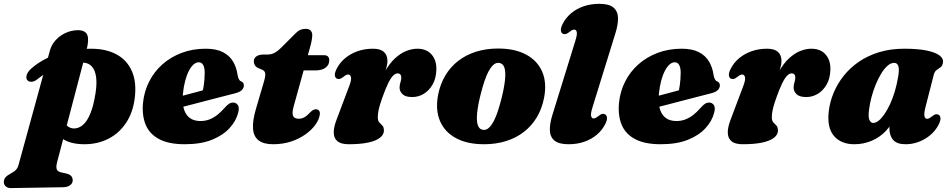

<svg xmlns="http://www.w3.org/2000/svg" viewBox="-100 -740 4976 1005"><path d="M353 -478.5 199 108.5Q192.5 133.5 197 145.8Q201.5 158 219 162L245.5 168Q264.5 172 272.5 181.2Q280.5 190.5 280.5 203Q281 219 267.2 229.2Q253.5 239.5 231.5 240L-42 244.5Q-59 245 -69.5 236Q-80 227 -80 213Q-80 199.5 -72 189.2Q-64 179 -42 167Q-29 160 -21.8 154Q-14.5 148 -10 140.5Q-5.5 133 -2.5 121.5L161 -474.5Q167 -496 178.2 -513Q189.5 -530 204.8 -543Q220 -556 237.2 -564.8Q254.5 -573.5 272.5 -577.8Q290.5 -582 307 -582Q347 -582 357 -556.8Q367 -531.5 353 -478.5ZM94 -324Q80 -313 65.5 -312Q51 -311 42.5 -321Q34.5 -331 40 -348Q45.5 -365 63.5 -381Q97.5 -411.5 144.5 -434.8Q191.5 -458 250 -471.5Q308.5 -485 376 -485Q455 -485 510 -455.2Q565 -425.5 590.5 -367.2Q616 -309 605 -224Q595.5 -150.5 559.8 -96.8Q524 -43 468 -14Q412 15 341.5 15Q269 15 225.8 -14.5Q182.5 -44 174 -86.5L228.5 -113.5Q238.5 -92 253.2 -80Q268 -68 287 -67.5Q312 -67.5 333.8 -85.8Q355.5 -104 372.5 -144.8Q389.5 -185.5 400 -252Q408 -303.5 402.8 -338.5Q397.5 -373.5 381 -391.8Q364.5 -410 338.5 -412Q288.5 -416 224.8 -396.5Q161 -377 94 -324Z M749 -210.5Q749 -210.5 765.8 -215Q782.5 -219.5 809.2 -226.5Q836 -233.5 866.8 -241.8Q897.5 -250 927 -257.8Q956.5 -265.5 977.5 -271.5L957.5 -249.5Q963.5 -269.5 967.2 -297.2Q971 -325 971.5 -359Q971.5 -385 963.8 -399.5Q956 -414 940 -414Q926.5 -414 913.5 -402.8Q900.5 -391.5 889.2 -370.2Q878 -349 869.8 -318.8Q861.5 -288.5 857.5 -250Q851 -179.5 874.5 -143Q898 -106.5 949.5 -106.5Q975 -106.5 996.5 -115Q1018 -123.5 1037 -138.2Q1056 -153 1072.5 -172Q1088.5 -190.5 1099 -197Q1109.5 -203.5 1122 -203Q1136.5 -202.5 1145.2 -189.8Q1154 -177 1146.5 -149Q1135.5 -106.5 1101.2 -69Q1067 -31.5 1009 -8.2Q951 15 867 15Q784 15 733.5 -11.5Q683 -38 662.8 -86.5Q642.5 -135 648.5 -201Q654.5 -261.5 680.8 -313.2Q707 -365 750.5 -403.5Q794 -442 851.5 -463.5Q909 -485 977 -485Q1032 -485 1066.8 -467Q1101.5 -449 1119.8 -418.2Q1138 -387.5 1143.5 -348Q1145.5 -336.5 1149.5 -327.2Q1153.5 -318 1160.5 -315Q1168 -312 1172.2 -307Q1176.5 -302 1176.5 -293Q1176.5 -280.5 1166.8 -269.5Q1157 -258.5 1130.5 -251.5Q1106.5 -245.5 1069.8 -236Q1033 -226.5 990.5 -215.5Q948 -204.5 906.2 -193.5Q864.5 -182.5 830 -173.8Q795.5 -165 774.8 -159.5Q754 -154 754 -154Z M1272.5 -375 1252.5 -383.5Q1240 -389 1234.2 -398.2Q1228.5 -407.5 1228.5 -419Q1228.5 -435.5 1242.2 -445Q1256 -454.5 1279 -454.5H1300Q1320.5 -454.5 1337.2 -463.5Q1354 -472.5 1371 -489.5L1448 -566.5Q1460.5 -579 1472.8 -584Q1485 -589 1499.5 -589Q1517.5 -589 1526 -580Q1534.5 -571 1534.5 -556.5Q1534.5 -548 1532.2 -532.8Q1530 -517.5 1524.5 -498L1437 -182.5Q1427.5 -147.5 1434.2 -133Q1441 -118.5 1464.5 -118.5Q1479 -118.5 1492.5 -125.8Q1506 -133 1521.5 -149.5Q1531.5 -160 1538.5 -164Q1545.5 -168 1553.5 -168Q1563.5 -168 1569.8 -160.8Q1576 -153.5 1574 -140.5Q1570.5 -114.5 1551 -87.2Q1531.5 -60 1499 -36.8Q1466.5 -13.5 1423.5 0.8Q1380.5 15 1329.5 15Q1280.5 15 1254.2 -4.8Q1228 -24.5 1224.5 -65.2Q1221 -106 1239.5 -169.5L1280.5 -309Q1290.5 -342 1288.2 -355.8Q1286 -369.5 1272.5 -375ZM1454.5 -371.5 1479.5 -451H1596Q1623.5 -451 1623.5 -424.5Q1623.5 -400 1604.2 -385.8Q1585 -371.5 1552.5 -371.5Z M1663 -328.5Q1653.5 -333.5 1652.8 -347Q1652 -360.5 1663 -381.5Q1679 -412.5 1707 -435.8Q1735 -459 1772 -472Q1809 -485 1852.5 -485Q1890.5 -485 1909.2 -468.5Q1928 -452 1928 -421Q1928 -402.5 1921 -380Q1914 -357.5 1904.5 -333.2Q1895 -309 1887 -285Q1879 -261 1877.5 -239.5L1867.5 -243Q1886 -313.5 1912 -360.5Q1938 -407.5 1967.8 -434.8Q1997.5 -462 2027.5 -473.5Q2057.5 -485 2084 -485Q2133 -485 2159.5 -454.2Q2186 -423.5 2184 -373.5Q2182.5 -329 2164.2 -297.2Q2146 -265.5 2118 -248.8Q2090 -232 2058 -232Q2022 -232 2006.8 -247.2Q1991.5 -262.5 1991.5 -281Q1991.5 -295.5 1996 -308.8Q2000.5 -322 2000.5 -335Q2000.5 -345 1995.2 -350.5Q1990 -356 1982 -356Q1970.5 -356 1958.5 -344.8Q1946.5 -333.5 1932.2 -305Q1918 -276.5 1899.5 -224Q1887 -188.5 1882.2 -166.5Q1877.5 -144.5 1877.5 -126Q1877.5 -107.5 1885.5 -99.2Q1893.5 -91 1901.5 -82.8Q1909.5 -74.5 1909.5 -56Q1909.5 -35.5 1889.2 -19.2Q1869 -3 1828.2 6Q1787.5 15 1725 15Q1685 15 1666.2 -0.8Q1647.5 -16.5 1647 -45.2Q1646.5 -74 1661.5 -113L1728 -289.5Q1741 -323.5 1737 -336.8Q1733 -350 1723 -350Q1717.5 -350 1712 -347.5Q1706.5 -345 1698 -338Q1686 -328.5 1678.2 -326.8Q1670.5 -325 1663 -328.5Z M2507.5 -486Q2595 -486 2654 -454.2Q2713 -422.5 2738 -364.8Q2763 -307 2748 -228.5Q2737 -171.5 2710 -126.2Q2683 -81 2642.2 -49.5Q2601.5 -18 2548.8 -1.5Q2496 15 2433.5 15Q2346 15 2287 -16.8Q2228 -48.5 2203.2 -106.5Q2178.5 -164.5 2193 -242.5Q2204 -299.5 2231 -344.8Q2258 -390 2298.8 -421.5Q2339.5 -453 2392.2 -469.5Q2445 -486 2507.5 -486ZM2424.5 -61Q2435.5 -58.5 2445.8 -62.5Q2456 -66.5 2466 -78Q2476 -89.5 2485.8 -108.5Q2495.5 -127.5 2505 -155.5Q2514.5 -183.5 2524 -220.5Q2539 -279.5 2543.2 -320.2Q2547.5 -361 2541 -383.5Q2534.5 -406 2516.5 -410Q2505.5 -412.5 2495.2 -408.5Q2485 -404.5 2475 -393Q2465 -381.5 2455.2 -362.5Q2445.5 -343.5 2436 -315.5Q2426.5 -287.5 2417 -250.5Q2402 -192 2397.8 -151Q2393.5 -110 2400.2 -87.5Q2407 -65 2424.5 -61Z M3121.5 -566.5 3002 -180.5Q2991 -146 2994 -133Q2997 -120 3007 -120Q3012.5 -120 3018 -122.8Q3023.5 -125.5 3032 -132Q3044 -142 3051.8 -143.8Q3059.5 -145.5 3067 -141.5Q3076.5 -136.5 3077.2 -123Q3078 -109.5 3067 -88.5Q3051 -57.5 3023.2 -34.2Q2995.5 -11 2958.2 2Q2921 15 2876 15Q2825.5 15 2802.5 -4Q2779.5 -23 2778.2 -57.5Q2777 -92 2791.5 -138.5L2911 -524.5Q2922 -559 2919 -572Q2916 -585 2906 -585Q2900.5 -585 2895 -582.5Q2889.5 -580 2881 -573Q2869 -563.5 2861.2 -561.8Q2853.5 -560 2846 -563.5Q2836.5 -568.5 2835.8 -582Q2835 -595.5 2846 -616.5Q2862 -647.5 2889.8 -670.8Q2917.5 -694 2954.8 -707Q2992 -720 3037 -720Q3087.5 -720 3110.5 -701Q3133.5 -682 3134.8 -647.5Q3136 -613 3121.5 -566.5Z M3240.5 -210.5Q3240.5 -210.5 3257.2 -215Q3274 -219.5 3300.8 -226.5Q3327.5 -233.5 3358.2 -241.8Q3389 -250 3418.5 -257.8Q3448 -265.5 3469 -271.5L3449 -249.5Q3455 -269.5 3458.8 -297.2Q3462.5 -325 3463 -359Q3463 -385 3455.2 -399.5Q3447.5 -414 3431.5 -414Q3418 -414 3405 -402.8Q3392 -391.5 3380.8 -370.2Q3369.5 -349 3361.2 -318.8Q3353 -288.5 3349 -250Q3342.5 -179.5 3366 -143Q3389.5 -106.5 3441 -106.5Q3466.5 -106.5 3488 -115Q3509.5 -123.5 3528.5 -138.2Q3547.5 -153 3564 -172Q3580 -190.5 3590.5 -197Q3601 -203.5 3613.5 -203Q3628 -202.5 3636.8 -189.8Q3645.5 -177 3638 -149Q3627 -106.5 3592.8 -69Q3558.5 -31.5 3500.5 -8.2Q3442.5 15 3358.5 15Q3275.5 15 3225 -11.5Q3174.5 -38 3154.2 -86.5Q3134 -135 3140 -201Q3146 -261.5 3172.2 -313.2Q3198.5 -365 3242 -403.5Q3285.5 -442 3343 -463.5Q3400.5 -485 3468.5 -485Q3523.5 -485 3558.2 -467Q3593 -449 3611.2 -418.2Q3629.5 -387.5 3635 -348Q3637 -336.5 3641 -327.2Q3645 -318 3652 -315Q3659.5 -312 3663.8 -307Q3668 -302 3668 -293Q3668 -280.5 3658.2 -269.5Q3648.5 -258.5 3622 -251.5Q3598 -245.5 3561.2 -236Q3524.5 -226.5 3482 -215.5Q3439.5 -204.5 3397.8 -193.5Q3356 -182.5 3321.5 -173.8Q3287 -165 3266.2 -159.5Q3245.5 -154 3245.5 -154Z M3725.5 -328.5Q3716 -333.5 3715.2 -347Q3714.5 -360.5 3725.5 -381.5Q3741.5 -412.5 3769.5 -435.8Q3797.5 -459 3834.5 -472Q3871.5 -485 3915 -485Q3953 -485 3971.8 -468.5Q3990.5 -452 3990.5 -421Q3990.5 -402.5 3983.5 -380Q3976.5 -357.5 3967 -333.2Q3957.5 -309 3949.5 -285Q3941.5 -261 3940 -239.5L3930 -243Q3948.5 -313.5 3974.5 -360.5Q4000.5 -407.5 4030.2 -434.8Q4060 -462 4090 -473.5Q4120 -485 4146.5 -485Q4195.5 -485 4222 -454.2Q4248.5 -423.5 4246.5 -373.5Q4245 -329 4226.8 -297.2Q4208.5 -265.5 4180.5 -248.8Q4152.5 -232 4120.5 -232Q4084.5 -232 4069.2 -247.2Q4054 -262.5 4054 -281Q4054 -295.5 4058.5 -308.8Q4063 -322 4063 -335Q4063 -345 4057.8 -350.5Q4052.5 -356 4044.5 -356Q4033 -356 4021 -344.8Q4009 -333.5 3994.8 -305Q3980.5 -276.5 3962 -224Q3949.5 -188.5 3944.8 -166.5Q3940 -144.5 3940 -126Q3940 -107.5 3948 -99.2Q3956 -91 3964 -82.8Q3972 -74.5 3972 -56Q3972 -35.5 3951.8 -19.2Q3931.5 -3 3890.8 6Q3850 15 3787.5 15Q3747.5 15 3728.8 -0.8Q3710 -16.5 3709.5 -45.2Q3709 -74 3724 -113L3790.5 -289.5Q3803.5 -323.5 3799.5 -336.8Q3795.5 -350 3785.5 -350Q3780 -350 3774.5 -347.5Q3769 -345 3760.5 -338Q3748.5 -328.5 3740.8 -326.8Q3733 -325 3725.5 -328.5Z M4744.5 -180Q4735.5 -145 4739 -131.5Q4742.5 -118 4752.5 -118Q4758 -118 4763.5 -120.8Q4769 -123.5 4777.5 -130Q4789.5 -140 4797.2 -141.8Q4805 -143.5 4812.5 -139.5Q4822 -134.5 4822.8 -121Q4823.5 -107.5 4812.5 -86.5Q4789 -41 4741.2 -13Q4693.5 15 4640 15Q4594.5 15 4575 -7.8Q4555.5 -30.5 4555.5 -69.5Q4555.5 -82 4556.5 -95.5Q4557.5 -109 4559.2 -123Q4561 -137 4563.5 -150.5Q4566 -164 4569 -176.5L4583 -136.5Q4570.5 -91 4539 -56.8Q4507.5 -22.5 4464.2 -3.8Q4421 15 4372 15Q4302 15 4264.8 -29Q4227.5 -73 4238.5 -161Q4244.5 -208.5 4264 -255.2Q4283.5 -302 4316.5 -343.5Q4349.5 -385 4395.8 -416.8Q4442 -448.5 4501.5 -466.8Q4561 -485 4633 -485Q4704.5 -485 4750.5 -475.5Q4796.5 -466 4817.8 -449.8Q4839 -433.5 4836 -413.5Q4833.5 -395.5 4823.5 -388.2Q4813.5 -381 4803 -373.8Q4792.5 -366.5 4787.5 -348ZM4448.5 -163.5Q4444 -125.5 4451.2 -111Q4458.5 -96.5 4470.5 -96.5Q4484 -96.5 4498.8 -108Q4513.5 -119.5 4528.5 -141Q4543.5 -162.5 4557.5 -192Q4571.5 -221.5 4582.8 -258.2Q4594 -295 4601 -336.5Q4608 -375.5 4602.5 -393.2Q4597 -411 4580.5 -411Q4563 -411 4545.8 -396Q4528.5 -381 4512.8 -355.2Q4497 -329.5 4483.8 -297.2Q4470.5 -265 4461.5 -230.5Q4452.5 -196 4448.5 -163.5Z"/></svg>

Font: Fraunces Wonky
Style: Italic
Weight: 900
Italic angle: -16°
Version: Version 1.000;[b76b70a41]